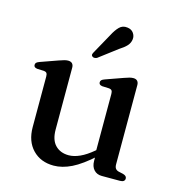

<svg xmlns="http://www.w3.org/2000/svg" viewBox="-106 -788 821 891"><g transform="rotate(15 305.0 -343.0)"><path d="M407.8 -59V-91L404.8 -93.7V-378.7Q404.8 -390.2 401 -395.3Q397.2 -400.4 388.4 -401.4L354.6 -402.8Q345.9 -404.2 342.2 -407.8Q338.5 -411.5 338.5 -417.3Q338.5 -423.9 342.8 -428.2Q347 -432.5 358.4 -436.5L440.6 -465.7Q456.5 -471.5 466.6 -474.1Q476.6 -476.6 484.7 -476.6Q497.6 -476.6 504.1 -469.6Q510.6 -462.5 510.6 -450.2V-69.9Q510.6 -56.2 515.7 -49.3Q520.8 -42.4 530.7 -39.8L553.1 -34.8Q562.2 -32.2 566.6 -27.9Q571 -23.5 571 -16.8Q571 -9.1 565.3 -4.6Q559.6 0 547.7 0H460.3Q436.5 0 422.2 -15.7Q407.8 -31.3 407.8 -59ZM92 -136.4V-378.7Q92 -390.2 88.2 -395.3Q84.4 -400.4 75.6 -401.4L41.8 -402.8Q33.1 -404.2 29.4 -407.8Q25.7 -411.5 25.7 -417.3Q25.7 -423.9 29.9 -428.2Q34.2 -432.5 45.6 -436.5L127.8 -465.7Q144.3 -471.7 154.3 -474.2Q164.2 -476.6 171.1 -476.6Q184.6 -476.6 191.2 -469.6Q197.8 -462.5 197.8 -450.2V-152.6Q197.8 -102.6 222.2 -77.8Q246.5 -52.9 286.8 -52.9Q311.7 -52.9 340.4 -65.9Q369 -78.8 401.9 -106.6L423.6 -125.1L443.4 -105.1L421.5 -86Q361.8 -32 317.1 -10.2Q272.5 11.6 231.7 11.6Q168.8 11.6 130.4 -28.4Q92 -68.4 92 -136.4ZM328.7 -640.3Q342.9 -668 358.5 -683.6Q374 -699.2 397 -696.1Q417.2 -693.9 427.2 -679.6Q437.1 -665.3 434.9 -649.2Q432.7 -631.3 420.1 -617.6Q407.4 -603.9 385.5 -590.3L297.3 -523.5Q291.7 -520.8 285.5 -520.6Q279.3 -520.3 275 -524.1Q270 -528.5 271.2 -534Q272.4 -539.5 275.8 -545Z"/></g></svg>

Font: Fraunces
Style: Regular
Weight: 900
Version: Version 1.000;[b76b70a41]